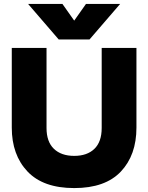

<svg xmlns="http://www.w3.org/2000/svg" viewBox="-20 -943 755 978"><path d="M123 -923H298L358 -838L418 -923H592L436 -742H279ZM40 -293V-699H217V-291Q217 -221 254.5 -185Q292 -149 358 -149Q424 -149 461 -185Q498 -221 498 -291V-699H675V-293Q675 -153 595.5 -69Q516 15 358 15Q200 15 120 -69.5Q40 -154 40 -293Z"/></svg>

Font: Prompt
Style: Bold
Weight: 700
Designer: Katatrad Team
Foundry: CadsonDemak
Version: Version 1.000